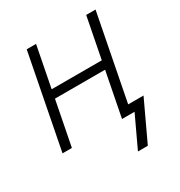

<svg xmlns="http://www.w3.org/2000/svg" viewBox="-167 -647 884 942"><g transform="rotate(-30 275.0 -176.5)"><path d="M342 177 425 0H354L403 -251H119L70 0H17L120 -530H173L128 -299H412L457 -530H510L416 -47H503L398 177Z"/></g></svg>

Font: Lode Dark Term
Style: Italic
Weight: 400
Italic angle: -11°
Monospace: yes
Designer: Belleve Invis
Foundry: Belleve Invis
Version: Version 29.2.0